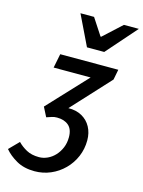

<svg xmlns="http://www.w3.org/2000/svg" viewBox="-204 -832 833 1118"><g transform="rotate(15 212.5 -273.0)"><path d="M117 206Q53 206 7.5 180Q-38 154 -65 121L-8 63Q14 86 45 103Q76 120 121 120Q147 120 172 108.5Q197 97 216.5 76Q236 55 248 26.5Q260 -2 260 -37Q260 -85 234 -107.5Q208 -130 164 -130Q147 -130 133.5 -125.5Q120 -121 102 -115L73 -172L292 -406H69L86 -491H436L424 -429L213 -200Q260 -201 295 -181.5Q330 -162 349 -127Q368 -92 368 -47Q368 5 348.5 51Q329 97 294 132Q259 167 213.5 186.5Q168 206 117 206ZM226 -570 138 -752H220L286 -651H290L400 -752H490L330 -570Z"/></g></svg>

Font: Source Sans 3 ExtraLight SemiBold
Style: Italic
Weight: 600
Italic angle: -11°
Version: Version 3.052;hotconv 1.1.0;makeotfexe 2.6.0